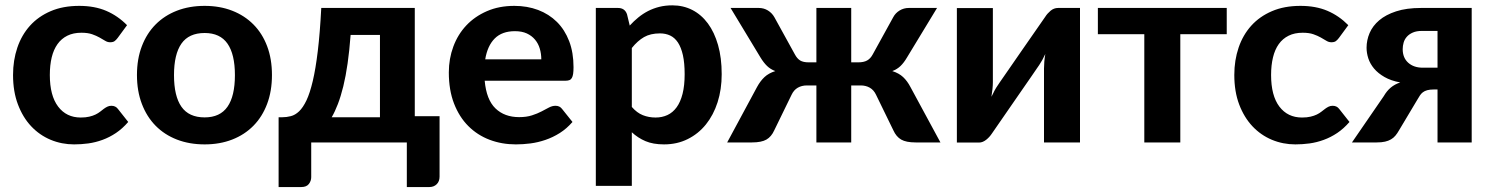

<svg xmlns="http://www.w3.org/2000/svg" viewBox="-20 -546 5719 736"><path d="M431 -400.5Q425 -392.5 419 -388.2Q413 -384 402 -384Q392 -384 382.8 -389.8Q373.5 -395.5 361.5 -402.2Q349.5 -409 333 -414.8Q316.5 -420.5 292 -420.5Q261 -420.5 238.2 -409.2Q215.5 -398 200.5 -377Q185.5 -356 178.2 -326Q171 -296 171 -258.5Q171 -179.5 202.8 -137.5Q234.5 -95.5 289.5 -95.5Q308.5 -95.5 322.2 -98.8Q336 -102 346.2 -107Q356.5 -112 364 -118Q371.5 -124 378.2 -129Q385 -134 391.8 -137.2Q398.5 -140.5 407 -140.5Q423 -140.5 432 -128.5L471.5 -78.5Q449.5 -53 424.5 -36.2Q399.5 -19.5 372.8 -9.8Q346 0 318.5 3.8Q291 7.5 264 7.5Q216.5 7.5 174 -10.2Q131.5 -28 99.5 -62Q67.5 -96 48.8 -145.5Q30 -195 30 -258.5Q30 -315 46.5 -363.5Q63 -412 95 -447.5Q127 -483 174.2 -503.2Q221.5 -523.5 283.5 -523.5Q342.5 -523.5 387 -504.5Q431.5 -485.5 467 -449.5Z M764.5 -523.5Q822.5 -523.5 870 -505Q917.5 -486.5 951.5 -452.2Q985.5 -418 1004 -369Q1022.5 -320 1022.5 -258.5Q1022.5 -197 1004 -147.8Q985.5 -98.5 951.5 -64Q917.5 -29.5 870 -11Q822.5 7.5 764.5 7.5Q706 7.5 658.2 -11Q610.5 -29.5 576.5 -64Q542.5 -98.5 523.8 -147.8Q505 -197 505 -258.5Q505 -320 523.8 -369Q542.5 -418 576.5 -452.2Q610.5 -486.5 658.2 -505Q706 -523.5 764.5 -523.5ZM764.5 -96Q823.5 -96 852 -136.8Q880.5 -177.5 880.5 -258Q880.5 -338 852 -378.8Q823.5 -419.5 764.5 -419.5Q704 -419.5 675.5 -378.8Q647 -338 647 -258Q647 -177.5 675.5 -136.8Q704 -96 764.5 -96Z M1436.5 -96.5V-412H1324Q1319.5 -352 1312.5 -303Q1305.5 -254 1296 -215.2Q1286.5 -176.5 1275.2 -147.2Q1264 -118 1251.5 -96.5ZM1665 -100.5V131Q1665 149.5 1654 160.2Q1643 171 1626 171H1539.5V0H1173V133Q1173 147.5 1164 159.2Q1155 171 1135 171H1048V-96.5H1061.5Q1078.5 -96.5 1095 -100.8Q1111.5 -105 1126.5 -119.2Q1141.5 -133.5 1154.8 -161.2Q1168 -189 1179 -235.5Q1190 -282 1198.2 -350.5Q1206.5 -419 1211.5 -515.5H1570V-100.5Z M2055 -318.5Q2055 -340 2049.2 -359.5Q2043.5 -379 2031 -394Q2018.5 -409 1999.5 -417.8Q1980.5 -426.5 1954 -426.5Q1904.5 -426.5 1876.5 -398.5Q1848.5 -370.5 1840 -318.5ZM1838 -236.5Q1844.5 -164 1879.2 -130.5Q1914 -97 1970 -97Q1998.5 -97 2019.2 -103.8Q2040 -110.5 2055.8 -118.8Q2071.5 -127 2084.2 -133.8Q2097 -140.5 2109.5 -140.5Q2125.5 -140.5 2134.5 -128.5L2174.5 -78.5Q2152.5 -53 2126 -36.2Q2099.5 -19.5 2071 -9.8Q2042.5 0 2013.5 3.8Q1984.5 7.5 1957.5 7.5Q1903.5 7.5 1856.8 -10.2Q1810 -28 1775.2 -62.8Q1740.5 -97.5 1720.5 -149Q1700.5 -200.5 1700.5 -268.5Q1700.5 -321 1717.8 -367.5Q1735 -414 1767.5 -448.5Q1800 -483 1846.5 -503.2Q1893 -523.5 1951.5 -523.5Q2001 -523.5 2042.8 -507.8Q2084.5 -492 2114.8 -462Q2145 -432 2161.8 -388.2Q2178.5 -344.5 2178.5 -288.5Q2178.5 -273 2177 -263Q2175.5 -253 2172 -247Q2168.5 -241 2162.5 -238.8Q2156.5 -236.5 2147 -236.5Z M2402 -136Q2421.5 -113.5 2444.2 -104.5Q2467 -95.5 2493 -95.5Q2518 -95.5 2538.5 -105Q2559 -114.5 2573.8 -134.8Q2588.5 -155 2596.5 -186.5Q2604.5 -218 2604.5 -261.5Q2604.5 -304.5 2597.8 -334.5Q2591 -364.5 2578.8 -383Q2566.5 -401.5 2549 -409.8Q2531.5 -418 2510 -418Q2473.5 -418 2448.8 -403.8Q2424 -389.5 2402 -362ZM2394 -448Q2409.5 -465 2427 -479.2Q2444.5 -493.5 2464.5 -503.8Q2484.5 -514 2507.5 -519.8Q2530.5 -525.5 2557.5 -525.5Q2599 -525.5 2633.8 -507.8Q2668.5 -490 2693.5 -456.2Q2718.5 -422.5 2732.5 -373.5Q2746.5 -324.5 2746.5 -261.5Q2746.5 -203.5 2730.8 -154.2Q2715 -105 2686 -69Q2657 -33 2616.2 -12.8Q2575.5 7.5 2525.5 7.5Q2483.5 7.5 2454.2 -5Q2425 -17.5 2402 -39V166.5H2264V-515.5H2349Q2375 -515.5 2383.5 -491.5Z M3585 0H3490Q3453.5 0 3434.5 -11Q3415.5 -22 3404.5 -46.5L3338 -183Q3329.5 -201 3314.2 -209.8Q3299 -218.5 3279.5 -218.5H3243V0H3109.5V-218.5H3073Q3053.5 -218.5 3038.2 -209.8Q3023 -201 3014.5 -183L2948 -46.5Q2937 -22 2918 -11Q2899 0 2862.5 0H2767.5L2882 -212.5Q2894.5 -235.5 2910.5 -250.5Q2926.5 -265.5 2952 -273.5Q2933.5 -280.5 2920.5 -293Q2907.5 -305.5 2895 -326L2780.5 -515.5H2889Q2908 -515.5 2923.8 -505.8Q2939.5 -496 2948.5 -480L3027 -337.5Q3035.5 -321.5 3047.2 -314.2Q3059 -307 3080 -307H3109.5V-515.5H3243V-307H3270Q3291 -307 3304 -314.2Q3317 -321.5 3325.5 -337.5L3404 -480Q3412.5 -496 3428.5 -505.8Q3444.5 -515.5 3463.5 -515.5H3572L3457 -326Q3445 -305.5 3432 -293Q3419 -280.5 3400.5 -273.5Q3426 -265.5 3442 -250.5Q3458 -235.5 3470 -212.5Z M4120 -515.5V0H3982V-283.5Q3982 -295 3983.2 -309.8Q3984.5 -324.5 3987 -339Q3975.5 -314 3963.5 -296.5Q3962.5 -295.5 3954.5 -283.5Q3946.5 -271.5 3933.5 -252.8Q3920.5 -234 3904.2 -210.5Q3888 -187 3871 -162.5Q3831.5 -105.5 3781.5 -33Q3777.5 -27 3772.2 -21.2Q3767 -15.5 3760.8 -10.5Q3754.5 -5.5 3747.5 -2.5Q3740.5 0.5 3732.5 0.5H3648V-515H3786V-231.5Q3786 -219.5 3784.5 -204.5Q3783 -189.5 3780.5 -175Q3786.5 -188 3792.5 -199Q3798.5 -210 3804.5 -218.5Q3805 -219.5 3813.2 -231.5Q3821.5 -243.5 3834.5 -262.2Q3847.5 -281 3863.8 -304.5Q3880 -328 3897 -352.5Q3936.5 -409.5 3987 -482Q3994.5 -494 4007.2 -504.8Q4020 -515.5 4036 -515.5Z M4682.5 -415H4504.5V0H4366.5V-415H4188.5V-515.5H4682.5Z M5112.5 -400.5Q5106.5 -392.5 5100.5 -388.2Q5094.5 -384 5083.5 -384Q5073.5 -384 5064.2 -389.8Q5055 -395.5 5043 -402.2Q5031 -409 5014.5 -414.8Q4998 -420.5 4973.5 -420.5Q4942.5 -420.5 4919.8 -409.2Q4897 -398 4882 -377Q4867 -356 4859.8 -326Q4852.5 -296 4852.5 -258.5Q4852.5 -179.5 4884.2 -137.5Q4916 -95.5 4971 -95.5Q4990 -95.5 5003.8 -98.8Q5017.5 -102 5027.8 -107Q5038 -112 5045.5 -118Q5053 -124 5059.8 -129Q5066.5 -134 5073.2 -137.2Q5080 -140.5 5088.5 -140.5Q5104.5 -140.5 5113.5 -128.5L5153 -78.5Q5131 -53 5106 -36.2Q5081 -19.5 5054.2 -9.8Q5027.5 0 5000 3.8Q4972.5 7.5 4945.5 7.5Q4898 7.5 4855.5 -10.2Q4813 -28 4781 -62Q4749 -96 4730.2 -145.5Q4711.5 -195 4711.5 -258.5Q4711.5 -315 4728 -363.5Q4744.5 -412 4776.5 -447.5Q4808.5 -483 4855.8 -503.2Q4903 -523.5 4965 -523.5Q5024 -523.5 5068.5 -504.5Q5113 -485.5 5148.5 -449.5Z M5490.5 -286.5V-427.5H5431Q5410 -427.5 5395.8 -421.2Q5381.5 -415 5372.8 -405Q5364 -395 5360.5 -382.5Q5357 -370 5357 -357.5Q5357 -324.5 5378.2 -305.5Q5399.5 -286.5 5434 -286.5ZM5621.5 -515.5V0H5490.5V-203H5476.5Q5461 -203 5451 -200.2Q5441 -197.5 5434.2 -192.2Q5427.5 -187 5423 -180Q5418.5 -173 5413.5 -164.5L5343 -46.5Q5336.5 -35 5329.2 -26.2Q5322 -17.5 5312.2 -11.8Q5302.5 -6 5289.2 -3Q5276 0 5257.5 0H5162.5L5284.5 -177.5Q5296 -197.5 5311.2 -210.2Q5326.5 -223 5347.5 -230Q5312 -236.5 5287.2 -250.8Q5262.5 -265 5247.2 -283.2Q5232 -301.5 5225.2 -322.2Q5218.5 -343 5218.5 -363Q5218.5 -392 5230.2 -419.5Q5242 -447 5267 -468.2Q5292 -489.5 5331.8 -502.5Q5371.5 -515.5 5427 -515.5Z"/></svg>

Font: Lato 2
Style: Regular
Weight: 800
Designer: Lukasz Dziedzic with Adam Twardoch and Botio Nikoltchev
Foundry: tyPoland Lukasz Dziedzic
Version: Version 2.015; 2015-08-06; http://www.latofonts.com/